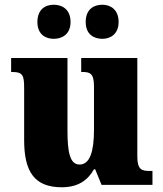

<svg xmlns="http://www.w3.org/2000/svg" viewBox="-20 -781 689 811"><path d="M413 -617C445 -617 481 -636 481 -688C481 -742 445 -761 413 -761C376 -761 342 -742 342 -688C342 -636 376 -617 413 -617ZM207 -617C242 -617 278 -636 278 -688C278 -742 242 -761 207 -761C172 -761 138 -742 138 -688C138 -636 172 -617 207 -617ZM241 10C308 10 350 -18 377 -66H382L409 0H624V-59H612C580 -59 560 -63 560 -120V-536H323V-477H327C359 -477 377 -472 377 -417V-233C377 -142 360 -86 316 -86C275 -86 265 -139 265 -230V-536H27V-477H30C78 -477 82 -462 82 -405V-189C82 -55 126 10 241 10Z"/></svg>

Font: Noto Serif Bengali SemiCondensed Black
Style: Regular
Weight: 900
Width: 4
Designer: Juan Bruce, Universal Thirst, Indian Type Foundry and the Monotype Design Team.
Foundry: Monotype Imaging Inc.
Version: Version 2.003